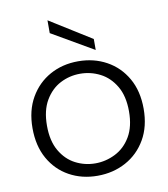

<svg xmlns="http://www.w3.org/2000/svg" viewBox="-86 -848 815 929"><g transform="rotate(-10 321.0 -383.5)"><path d="M319 8Q242 8 180.5 -26Q119 -60 83.5 -123Q48 -186 48 -273Q48 -360 84.5 -423Q121 -486 182.5 -520Q244 -554 321 -554Q398 -554 460 -520Q522 -486 558 -423Q594 -360 594 -273Q594 -186 557.5 -123Q521 -60 458.5 -26Q396 8 319 8ZM319 -53Q370 -53 417 -76.5Q464 -100 493 -149Q522 -198 522 -273Q522 -348 493 -397Q464 -446 418 -469.5Q372 -493 320 -493Q268 -493 222.5 -469.5Q177 -446 148 -397Q119 -348 119 -273Q119 -198 147.5 -149Q176 -100 221.5 -76.5Q267 -53 319 -53ZM210 -775 415 -647V-593L210 -712Z"/></g></svg>

Font: Poppins Light
Style: Regular
Weight: 300
Designer: Ninad Kale (Devanagari), Jonny Pinhorn (Latin)
Version: Version 5.002